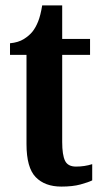

<svg xmlns="http://www.w3.org/2000/svg" viewBox="-20 -680 377 710"><path d="M207 10Q146 10 112 -25Q78 -60 78 -147V-477H17V-520Q48 -523 68 -535.5Q88 -548 100 -563Q112 -578 121 -600.5Q130 -623 136 -660H210V-536H313V-477H210V-155Q210 -107 220.5 -85.5Q231 -64 261 -64Q293 -64 321 -73V-13Q307 -6 278 2Q249 10 207 10Z"/></svg>

Font: Noto Serif Ethiopic ExtraCondensed
Style: Bold
Weight: 700
Width: 2
Designer: Monotype Design Team
Foundry: Monotype Imaging Inc.
Version: Version 2.102; ttfautohint (v1.8.4.7-5d5b)